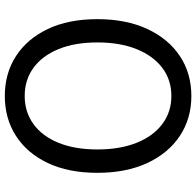

<svg xmlns="http://www.w3.org/2000/svg" viewBox="-29 -757 800 782"><g transform="rotate(-90 371.0 -366.0)"><path d="M371 13.4Q279.2 13.4 208.6 -33.4Q138 -80.2 98 -166.2Q58.1 -252.2 58.1 -369.3Q58.1 -487 98 -571.3Q138 -655.6 208.6 -701Q279.2 -746.4 371 -746.4Q463.3 -746.4 533.7 -700.8Q604.1 -655.2 644 -571.1Q684 -487 684 -369.3Q684 -252.2 644 -166.2Q604.1 -80.2 533.7 -33.4Q463.3 13.4 371 13.4ZM371 -68Q437.1 -68 486 -105.3Q535 -142.5 562.1 -210.1Q589.2 -277.8 589.2 -369.3Q589.2 -460.8 562.1 -527.3Q535 -593.7 486 -629.5Q437.1 -665.4 371 -665.4Q305.6 -665.4 256.3 -629.5Q207.1 -593.7 180.2 -527.3Q153.3 -460.8 153.3 -369.3Q153.3 -277.8 180.2 -210.1Q207.1 -142.5 256.3 -105.3Q305.6 -68 371 -68Z"/></g></svg>

Font: Shanggu Sans SC VF
Style: Regular
Weight: 250
Designer: GuiWonder
Version: Version 1.021